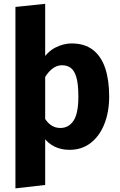

<svg xmlns="http://www.w3.org/2000/svg" viewBox="-20 -779 637 1020"><path d="M359.4 -548.3Q429.4 -548.3 473.7 -514Q517.9 -479.7 539 -416.5Q560 -353.2 560 -267.1Q560 -185.2 534.7 -120.9Q509.3 -56.5 462 -19.8Q414.8 17 349.3 17Q305.4 17 270.1 -0.1Q234.8 -17.2 209.4 -52.3L209.1 -164.4Q227.3 -131.2 249.5 -115.1Q271.7 -99.1 300.5 -99.1Q344.8 -99.1 370.5 -137.5Q396.3 -175.9 396.3 -265.2Q396.3 -331.8 385.9 -367.8Q375.5 -403.9 356 -418.2Q336.6 -432.4 309 -432.4Q279.8 -432.4 254 -410.8Q228.3 -389.2 210.1 -351.7L197.2 -449Q230.5 -504.6 274.6 -526.5Q318.8 -548.3 359.4 -548.3ZM62 -742.1 220 -758.7V203.6L62 221.7Z"/></svg>

Font: Fira Sans Variable
Style: Regular
Weight: 400
Designer: Carrois Corporate & Edenspiekermann AG
Foundry: Carrois Corporate GbR & Edenspiekermann AG
Version: Version 4.202